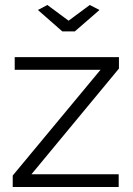

<svg xmlns="http://www.w3.org/2000/svg" viewBox="-20 -750 532 770"><path d="M132 -710 230 -624H280L379 -710L340 -730L255 -667L170 -730ZM31 0H456V-51H106L457 -475V-521H39V-470H383L31 -46Z"/></svg>

Font: Raleway Reg
Style: Regular
Weight: 400
Designer: Matt McInerney, Pablo Impallari, Rodrigo Fuenzalida
Foundry: Matt McInerney, Pablo Impallari, Rodrigo Fuenzalida
Version: Version 3.00 July 28, 2015